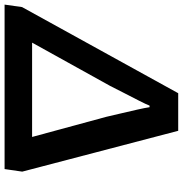

<svg xmlns="http://www.w3.org/2000/svg" viewBox="-26 -798 798 838"><g transform="rotate(90 373.0 -379.0)"><path d="M-15.1 -76.2 360.8 -757.8H524.9L703.1 -77.1L691.9 0H-25.9ZM551.8 -120.1 463.9 -443.8Q460 -460.9 450 -503.4Q439.9 -545.9 432.4 -579.3Q424.8 -612.8 421.9 -632.8H415Q409.2 -617.7 394 -587.9Q378.9 -558.1 358.9 -519.5Q338.9 -481 329.1 -460.9L140.1 -120.1Z"/></g></svg>

Font: Oakes Grotesk
Style: Bold Italic
Weight: 700
Designer: Samuel Oakes
Foundry: Samuel Oakes
Version: Version 1.0 | wf-rip DC20170320